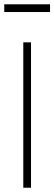

<svg xmlns="http://www.w3.org/2000/svg" viewBox="-38 -877 254 897"><path d="M195.8 -820.8H-18.1V-856.9H195.8ZM106.9 0H70.8V-679.2H106.9Z"/></svg>

Font: Rawengulk
Style: Regular
Weight: 400
Version: Version 0.92